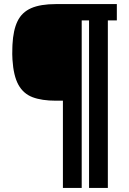

<svg xmlns="http://www.w3.org/2000/svg" viewBox="-20 -820 632 940"><path d="M288 100V-327H254Q184.5 -327 139.2 -344.2Q94 -361.5 70 -405.2Q46 -449 41 -528Q40 -538 40 -555Q40 -572 40.5 -586Q41 -600 41 -601Q44.5 -672.5 65.8 -716.2Q87 -760 132.5 -780Q178 -800 254 -800H552V-720H508V100H416V-720H380V100Z"/></svg>

Font: Big Shoulders Text Thin Black
Style: Regular
Weight: 900
Version: Version 2.002